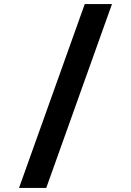

<svg xmlns="http://www.w3.org/2000/svg" viewBox="-20 -780 640 938"><path d="M206 138 527 -760H394L73 138Z"/></svg>

Font: IBM Plex Mono
Style: Bold
Weight: 700
Monospace: yes
Designer: Mike Abbink, Paul van der Laan, Pieter van Rosmalen
Foundry: Bold Monday
Version: Version 2.004